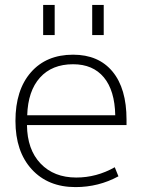

<svg xmlns="http://www.w3.org/2000/svg" viewBox="-20 -753 584 783"><path d="M356 -610V-733H403V-610ZM156 -610V-733H203V-610ZM90 -243Q91 -143 145.5 -86Q200 -29 291 -29Q374 -29 448 -71L463 -34Q382 10 288 10Q176 10 109.5 -62.5Q43 -135 43 -260Q43 -386 106 -458Q169 -530 278 -530Q382 -530 439 -461Q496 -392 496 -265V-243ZM91 -283H450Q448 -384 403.5 -437.5Q359 -491 278 -491Q192 -491 143 -436.5Q94 -382 91 -283Z"/></svg>

Font: M PLUS 1p Light
Style: Regular
Weight: 300
Version: Version 1.061